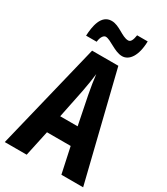

<svg xmlns="http://www.w3.org/2000/svg" viewBox="-223 -1019 971 1116"><g transform="rotate(30 263.0 -461.0)"><path d="M100 -772H171C175 -808 190 -824 203 -824C236 -824 289 -773 340 -773C388 -773 425 -825 427 -922H356C351 -890 343 -870 325 -870C283 -870 240 -921 187 -921C116 -921 103 -834 100 -772ZM380 0H526L350 -714H174L0 0H147L184 -172H343ZM283 -480 321 -291H204L243 -482C252 -528 259 -573 263 -608C267 -572 274 -527 283 -480Z"/></g></svg>

Font: Noto Sans Myanmar UI ExtraCondensed
Style: Bold
Weight: 700
Width: 2
Designer: Monotype Design Team
Foundry: Monotype Imaging Inc.
Version: Version 2.103